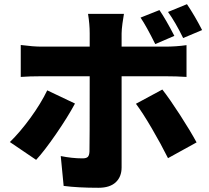

<svg xmlns="http://www.w3.org/2000/svg" viewBox="-20 -831 996 914"><path d="M78.8 -616.8Q138.5 -609 177.9 -609H407V-672.9Q407 -715.2 399.1 -764.9H570Q567.1 -750.4 563 -719.6Q558.9 -688.9 558.9 -671.9V-609H764.9Q818.9 -609 867.9 -616.1V-464.8Q820 -468 766 -468H558.9V-34.1Q558.9 10.7 530.9 36.8Q502.8 62.9 448.9 62.9Q350.5 62.9 283 54L269.2 -88.1Q323.2 -77.1 372.9 -77.1Q391 -77.1 398.1 -84.2Q405.2 -91.3 405.9 -110.1Q407 -137.1 407 -468H177.9Q120.7 -468 78.8 -464.8ZM152 -70 27 -154.8Q75.6 -202.1 125.2 -270.2Q174.7 -338.4 204.9 -400.9L337 -338.1Q302.2 -273.4 246.3 -192.3Q190.3 -111.2 152 -70ZM627.1 -337 752.8 -404.8Q787.6 -360.4 837 -283.9Q886.4 -207.4 915.8 -153.1L779.8 -78.1Q746.1 -145.6 702.6 -220Q659.1 -294.4 627.1 -337ZM719.1 -621.1Q676.5 -707 649.1 -747.2L739 -783Q769.5 -738.6 810 -660.2ZM851.9 -649.9Q814.3 -726.6 779.8 -774.1L870 -811.1Q906.6 -757.1 942.1 -687.9Z"/></svg>

Font: Karasuma Gothic
Style: Black
Weight: 900
Designer: Rasmus Andersson / Ryoko Nishizuka
Foundry: Genbu
Version: Version 1.00